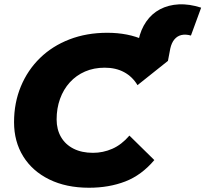

<svg xmlns="http://www.w3.org/2000/svg" viewBox="-20 -868 965 902"><path d="M398 14Q291 14 211.5 -25Q132 -64 89 -133.5Q46 -203 46 -294Q46 -385 78 -462Q110 -539 168 -595.5Q226 -652 306.5 -683Q387 -714 484 -714Q582 -714 656.5 -680Q731 -646 769 -582L626 -468Q602 -508 563 -529Q524 -550 472 -550Q421 -550 379.5 -532Q338 -514 308 -481Q278 -448 262 -403.5Q246 -359 246 -307Q246 -260 266.5 -224.5Q287 -189 325.5 -169.5Q364 -150 417 -150Q464 -150 507.5 -169Q551 -188 588 -231L705 -116Q645 -45 568.5 -15.5Q492 14 398 14ZM613 -582 631 -680Q641 -729 667 -766.5Q693 -804 732 -824.5Q771 -845 820 -847.5Q869 -850 925 -832L877 -701Q852 -708 832.5 -703.5Q813 -699 799.5 -683Q786 -667 780 -640L769 -582Z"/></svg>

Font: Montserrat Thin ExtraBold
Style: Italic
Weight: 800
Italic angle: -11.3°
Version: Version 9.000